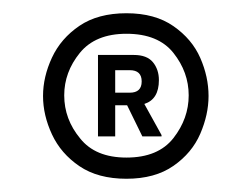

<svg xmlns="http://www.w3.org/2000/svg" viewBox="-20 -720 380 290"><path d="M45 -575Q45 -604 58.5 -633Q72 -662 100 -681Q128 -700 171 -700Q214 -700 242 -680.5Q270 -661 282.5 -632.5Q295 -604 295 -575Q295 -547 282.5 -518Q270 -489 242 -469.5Q214 -450 171 -450Q128 -450 100 -469Q72 -488 58.5 -517Q45 -546 45 -575ZM101 -511Q124 -482 171 -482Q219 -482 242 -511.5Q265 -541 265 -576Q265 -611 242 -640Q219 -669 171 -669Q124 -669 100.5 -640Q77 -611 77 -576Q77 -540 101 -511ZM128 -514V-637H182Q202 -637 211 -626Q220 -615 220 -599Q220 -570 198 -563L224 -516V-514H195L172 -561H154V-514ZM154 -580H176Q194 -580 194 -597Q194 -614 176 -614H154Z"/></svg>

Font: Lopes Sans Medium
Style: Regular
Weight: 500
Designer: Gabriel Lam, Diego Maldonado
Foundry: TypeRant, Foresti Design
Version: Version 4.000